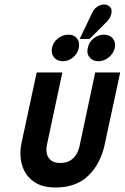

<svg xmlns="http://www.w3.org/2000/svg" viewBox="-20 -823 554 853"><path d="M330 -610Q335 -636 322 -652.5Q309 -669 284 -669Q259 -669 237.5 -652.5Q216 -636 211 -610Q206 -585 220 -568Q234 -551 259 -551Q284 -551 304.5 -568Q325 -585 330 -610ZM490 -610Q495 -636 481 -652.5Q467 -669 442 -669Q417 -669 396 -652.5Q375 -636 370 -610Q364 -585 378 -568Q392 -551 417 -551Q442 -551 463 -568Q484 -585 490 -610ZM453 -725Q465 -736 471 -750.5Q477 -765 475.5 -778Q474 -791 461 -798Q449 -805 435 -802.5Q421 -800 409 -791Q397 -782 390 -767L334 -650H378ZM446 -185 514 -501H403L334 -177Q330 -155 319 -137Q308 -119 290.5 -109Q273 -99 248 -99Q222 -99 207.5 -110Q193 -121 188.5 -139Q184 -157 188 -177L257 -501H143L75 -185Q65 -134 78 -89.5Q91 -45 128 -17.5Q165 10 227 10Q319 10 373.5 -43.5Q428 -97 446 -185Z"/></svg>

Font: Advent Pro
Style: Italic
Weight: 400
Italic angle: -12°
Designer: VivaRado, Andreas Kalpakidis
Foundry: VivaRado, Andreas Kalpakidis
Version: Version 3.000